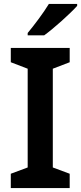

<svg xmlns="http://www.w3.org/2000/svg" viewBox="-20 -958 413 978"><path d="M373 -928V-938H229C202 -893 152 -827 121 -790V-778H205C254 -813 340 -891 373 -928ZM335 0V-73L249 -105V-608L335 -641V-714H35V-641L121 -608V-105L35 -73V0Z"/></svg>

Font: Noto Sans Bengali UI SemiBold
Style: Regular
Weight: 600
Designer: Jelle Bosma - Monotype Design Team
Foundry: Monotype Imaging Inc.
Version: Version 2.003